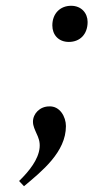

<svg xmlns="http://www.w3.org/2000/svg" viewBox="-20 -510 323 664"><path d="M161 -422C161 -390 182 -365 218 -365C257 -365 283 -392 283 -434C283 -464 262 -490 226 -490C188 -490 161 -463 161 -422ZM46 116 63 134C125 82 208 16 208 -74C208 -106 187 -144 150 -142C118 -142 94 -117 94 -89C94 -74 101 -61 106 -49C113 -34 119 -20 117 1C113 41 82 81 46 116Z"/></svg>

Font: Heuristica
Style: Italic
Weight: 400
Italic angle: -13°
Version: Version 1.0.1